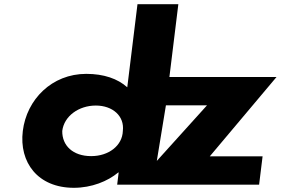

<svg xmlns="http://www.w3.org/2000/svg" viewBox="-20 -880 1338 915"><path d="M770.7 -378H966.5L727.3 -113.1ZM88.7 -256C70.2 -106 160.4 15 331.9 15C416.6 15 493 -16 543.5 -58H545.5L538.4 0H637.4H713.4H1214.8L1231.4 -135H979.8L1297.8 -513H787.3L829.9 -860H635.2L586.5 -464C540.8 -505 474.6 -528 391.1 -528C227.1 -528 107.1 -406 88.7 -256ZM276.7 -256C285.4 -327 355.6 -377 436.7 -377C516.6 -377 574.1 -327 565.4 -256C563.2 -186 498.1 -136 414.6 -136C327.5 -136 275.5 -186 276.7 -256Z"/></svg>

Font: Hussar
Style: BdSuprExtOblOne
Weight: 700
Foundry: Cannot Into Space Fonts
Version: Version 2.00